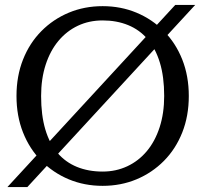

<svg xmlns="http://www.w3.org/2000/svg" viewBox="-20 -745 832 780"><path d="M397 -662Q342 -662 296.5 -640.5Q251 -619 217.5 -579Q184 -539 165.5 -482Q147 -425 147 -355Q147 -277 164 -219.5Q181 -162 213.5 -124Q246 -86 292.5 -67Q339 -48 397 -48Q451 -48 497 -69.5Q543 -91 576.5 -131Q610 -171 628.5 -228Q647 -285 647 -355Q647 -433 629.5 -490.5Q612 -548 579.5 -586Q547 -624 500.5 -643Q454 -662 397 -662ZM397 10Q323 10 259.5 -16.5Q196 -43 148 -91.5Q100 -140 73.5 -207Q47 -274 47 -355Q47 -436 73.5 -503Q100 -570 148 -618.5Q196 -667 259.5 -693.5Q323 -720 397 -720Q471 -720 534.5 -693.5Q598 -667 646 -618.5Q694 -570 720.5 -503Q747 -436 747 -355Q747 -274 720.5 -207Q694 -140 646 -91.5Q598 -43 534.5 -16.5Q471 10 397 10ZM10 15 692 -725H773L91 15Z"/></svg>

Font: Roboto Serif 28pt
Style: Regular
Weight: 400
Designer: Greg Gazdowicz
Foundry: Commercial Type
Version: Version 1.008